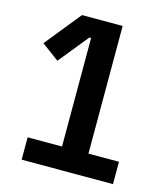

<svg xmlns="http://www.w3.org/2000/svg" viewBox="-106 -780 751 863"><g transform="rotate(15 270.0 -349.0)"><path d="M75 0V-104H235V-609H227L115 -471L34 -531L169 -698H358V-104H500V0Z"/></g></svg>

Font: IBM Plex Sans Cond SmBld
Style: Regular
Weight: 600
Width: 3
Designer: Mike Abbink, Paul van der Laan, Pieter van Rosmalen
Foundry: Bold Monday
Version: Version 1.3